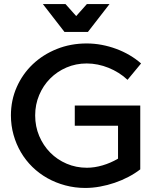

<svg xmlns="http://www.w3.org/2000/svg" viewBox="-20 -922 789 950"><path d="M611 -527Q591 -546 567 -561Q543 -576 517 -586.5Q491 -597 463.8 -602.5Q436.5 -608 409 -608Q355.5 -608 309 -588Q262.5 -568 228 -533.2Q193.5 -498.5 173.8 -451.5Q154 -404.5 154 -351Q154 -296.5 174 -249.2Q194 -202 228.5 -167Q263 -132 309.8 -112Q356.5 -92 410 -92Q447.5 -92 487.5 -103.8Q527.5 -115.5 564 -137V-300H350V-400H674V-84Q647.5 -63.5 615 -46.5Q582.5 -29.5 547.2 -17.5Q512 -5.5 475 1.2Q438 8 402 8Q350.5 8 303 -4.8Q255.5 -17.5 214.5 -40.5Q173.5 -63.5 140.2 -96Q107 -128.5 83.5 -168.5Q60 -208.5 47 -254.8Q34 -301 34 -351Q34 -426 62.8 -491Q91.5 -556 142 -604Q192.5 -652 261 -679.5Q329.5 -707 409 -707Q446.5 -707 483.5 -700Q520.5 -693 555 -680.2Q589.5 -667.5 620.8 -649.2Q652 -631 678 -608ZM415 -764H299L192 -902H304L357 -842.5L410 -902H522Z"/></svg>

Font: Argentum Sans
Style: Regular
Weight: 400
Designer: Julieta Ulanovsky, Owen Earl, Chris M. Simpson, Rasmus Andersson, Cristiano Sobral
Foundry: The Argentum Sans Project Authors
Version: Version 3.135; ttfautohint (v1.8.4.7-5d5b-dirty)